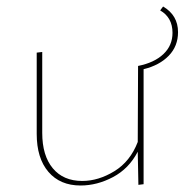

<svg xmlns="http://www.w3.org/2000/svg" viewBox="-20 -568 576 591"><path d="M422 -355V-1L406 1L404 -101Q377 -49 328 -23Q279 3 228 3Q165 3 129 -39Q93 -81 93 -156V-406L110 -408V-159Q110 -89 142.5 -50Q175 -11 233 -11Q283 -11 332 -41Q381 -71 404 -131L405 -365Q455 -375 483 -401.5Q511 -428 511 -467Q511 -514 473 -536L482 -548Q528 -521 528 -469Q528 -426 499.5 -396.5Q471 -367 422 -355Z"/></svg>

Font: Ysabeau Thin
Style: Regular
Weight: 200
Designer: Christian Thalmann (Catharsis Fonts)
Version: Version 0.003